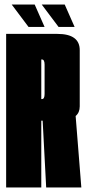

<svg xmlns="http://www.w3.org/2000/svg" viewBox="-20 -824 380 844"><path d="M7 0V-675H232Q330.5 -675 330.5 -603.5V-356.5Q330.5 -329 312.5 -314L337.5 0H183L167.5 -293.5H161.5V0ZM161.5 -388.5H164.5Q176 -388.5 176 -411V-539.5Q176 -562.5 164.5 -562.5H161.5ZM237.5 -705.5 163.5 -804H264.5L308 -705.5ZM105.5 -705.5 31.5 -804H132.5L176 -705.5Z"/></svg>

Font: Anybody UltraCondensed ExtraBold
Style: Regular
Weight: 800
Width: 1
Designer: Tyler Finck
Foundry: Etcetera Type Company
Version: Version 1.010; ttfautohint (v1.8.3) -l 8 -r 50 -G 200 -x 14 